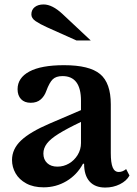

<svg xmlns="http://www.w3.org/2000/svg" viewBox="-20 -833 614 863"><path d="M204 -278 344 -338V-380Q344 -491 261 -491Q232 -491 217 -476.5Q202 -462 188 -424Q180 -401 163 -386Q146 -371 118 -371Q90 -371 74.5 -387.5Q59 -404 59 -432Q59 -483 112 -511.5Q165 -540 268 -540Q382 -540 430 -500Q478 -460 478 -364V-145Q478 -101 486.5 -80.5Q495 -60 514 -60Q531 -60 547 -73L562 -44Q549 -20 519 -5Q489 10 453 10Q407 10 382.5 -17.5Q358 -45 358 -97H353Q326 -47 279 -19Q232 9 176 9Q130 9 98 -8.5Q66 -26 50 -54Q34 -82 34 -114Q34 -163 74.5 -201.5Q115 -240 204 -278ZM344 -190V-285Q281 -255 244 -232Q207 -209 191 -188Q175 -167 175 -143Q175 -116 192 -100Q209 -84 238 -84Q266 -84 290 -98Q314 -112 329 -136.5Q344 -161 344 -190ZM388 -651H324L190 -711Q159 -725 140 -738Q121 -751 121 -768Q121 -789 136 -801Q151 -813 176 -813Q215 -813 261 -770Z"/></svg>

Font: Libre Baskerville
Style: Bold
Weight: 700
Designer: Pablo Impallari, Rodrigo Fuenzalida
Foundry: Pablo Impallari, Rodrigo Fuenzalida
Version: Version 1.051; ttfautohint (v1.8.4.7-5d5b)